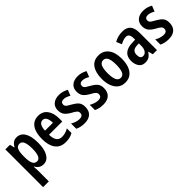

<svg xmlns="http://www.w3.org/2000/svg" viewBox="147 -1565 2817 2817"><g transform="rotate(-45 1555.5 -156.5)"><path d="M303 -553Q382 -553 426.5 -481Q471 -409 471 -271Q471 -137 426.5 -63.5Q382 10 305 10Q262 10 231 -11Q200 -32 180 -69H175Q177 -44 178.5 -23Q180 -2 180 15V240H61V-543H157L174 -471H180Q202 -513 231.5 -533Q261 -553 303 -553ZM267 -456Q220 -456 200 -415Q180 -374 180 -287V-265Q180 -176 200.5 -132.5Q221 -89 268 -89Q350 -89 350 -271Q350 -362 330 -409Q310 -456 267 -456Z M749 -552Q841 -552 891 -485Q941 -418 941 -308V-242H666Q668 -84 780 -84Q817 -84 849.5 -93Q882 -102 917 -123V-27Q884 -8 848 1Q812 10 766 10Q657 10 602.5 -64.5Q548 -139 548 -268Q548 -406 600.5 -479Q653 -552 749 -552ZM751 -462Q714 -462 692 -429Q670 -396 667 -326H831Q831 -386 811 -424Q791 -462 751 -462Z M1333 -155Q1333 -75 1287 -32.5Q1241 10 1156 10Q1113 10 1077.5 2Q1042 -6 1011 -21V-130Q1040 -112 1077 -99.5Q1114 -87 1149 -87Q1217 -87 1217 -147Q1217 -171 1199 -189.5Q1181 -208 1126 -237Q1071 -267 1040.5 -304Q1010 -341 1010 -404Q1010 -474 1056.5 -513.5Q1103 -553 1182 -553Q1222 -553 1257.5 -542.5Q1293 -532 1328 -513L1293 -424Q1267 -440 1239.5 -450Q1212 -460 1184 -460Q1155 -460 1140 -446Q1125 -432 1125 -408Q1125 -392 1132 -379.5Q1139 -367 1158.5 -353.5Q1178 -340 1214 -321Q1269 -291 1301 -255.5Q1333 -220 1333 -155Z M1721 -155Q1721 -75 1675 -32.5Q1629 10 1544 10Q1501 10 1465.5 2Q1430 -6 1399 -21V-130Q1428 -112 1465 -99.5Q1502 -87 1537 -87Q1605 -87 1605 -147Q1605 -171 1587 -189.5Q1569 -208 1514 -237Q1459 -267 1428.5 -304Q1398 -341 1398 -404Q1398 -474 1444.5 -513.5Q1491 -553 1570 -553Q1610 -553 1645.5 -542.5Q1681 -532 1716 -513L1681 -424Q1655 -440 1627.5 -450Q1600 -460 1572 -460Q1543 -460 1528 -446Q1513 -432 1513 -408Q1513 -392 1520 -379.5Q1527 -367 1546.5 -353.5Q1566 -340 1602 -321Q1657 -291 1689 -255.5Q1721 -220 1721 -155Z M2211 -273Q2211 -190 2188 -126.5Q2165 -63 2118.5 -26.5Q2072 10 2000 10Q1933 10 1886.5 -26Q1840 -62 1816 -126Q1792 -190 1792 -273Q1792 -402 1844.5 -477.5Q1897 -553 2002 -553Q2097 -553 2154 -481Q2211 -409 2211 -273ZM1912 -272Q1912 -181 1933.5 -134Q1955 -87 2002 -87Q2049 -87 2070 -134Q2091 -181 2091 -273Q2091 -364 2069.5 -409.5Q2048 -455 2001 -455Q1955 -455 1933.5 -409.5Q1912 -364 1912 -272Z M2498 -553Q2664 -553 2664 -363V0H2578L2558 -74H2555Q2529 -31 2497.5 -10.5Q2466 10 2415 10Q2350 10 2316.5 -38Q2283 -86 2283 -157Q2283 -241 2332 -284.5Q2381 -328 2475 -332L2546 -335V-361Q2546 -413 2529 -437Q2512 -461 2478 -461Q2451 -461 2421.5 -451Q2392 -441 2361 -424L2326 -508Q2400 -553 2498 -553ZM2546 -258 2501 -256Q2449 -253 2426 -228.5Q2403 -204 2403 -160Q2403 -81 2461 -81Q2498 -81 2522 -114.5Q2546 -148 2546 -208Z M3079 -155Q3079 -75 3033 -32.5Q2987 10 2902 10Q2859 10 2823.5 2Q2788 -6 2757 -21V-130Q2786 -112 2823 -99.5Q2860 -87 2895 -87Q2963 -87 2963 -147Q2963 -171 2945 -189.5Q2927 -208 2872 -237Q2817 -267 2786.5 -304Q2756 -341 2756 -404Q2756 -474 2802.5 -513.5Q2849 -553 2928 -553Q2968 -553 3003.5 -542.5Q3039 -532 3074 -513L3039 -424Q3013 -440 2985.5 -450Q2958 -460 2930 -460Q2901 -460 2886 -446Q2871 -432 2871 -408Q2871 -392 2878 -379.5Q2885 -367 2904.5 -353.5Q2924 -340 2960 -321Q3015 -291 3047 -255.5Q3079 -220 3079 -155Z"/></g></svg>

Font: Noto Sans Disp Cond SemBd
Style: Regular
Weight: 600
Width: 3
Designer: Monotype Design Team
Foundry: Monotype Imaging Inc.
Version: Version 2.000;GOOG;noto-source:20170915:90ef993387c0; ttfaut